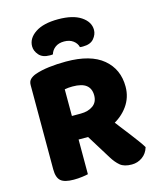

<svg xmlns="http://www.w3.org/2000/svg" viewBox="-126 -945 861 1043"><g transform="rotate(-15 304.5 -423.0)"><path d="M238 -329H288Q330 -329 357 -348.5Q384 -368 384 -406Q384 -444 359.5 -463.5Q335 -483 282 -483Q269 -483 259 -482Q249 -481 238 -479ZM306 -196H65V-549Q65 -570 77 -581.5Q89 -593 108 -600Q142 -612 187 -617.5Q232 -623 283 -623Q421 -623 491 -564.5Q561 -506 561 -408Q561 -347 526.5 -299Q492 -251 434.5 -223.5Q377 -196 306 -196ZM269 -235 428 -267Q450 -237 473 -208Q496 -179 516.5 -152Q537 -125 554 -102Q571 -79 581 -62Q571 -28 544.5 -9Q518 10 485 10Q442 10 419.5 -9Q397 -28 378 -59ZM65 -264H240V-1Q229 2 206 5Q183 8 159 8Q107 8 86 -10.5Q65 -29 65 -75ZM301 -731Q270 -731 250.5 -716Q231 -701 225 -679Q220 -678 216 -678Q212 -678 207 -678Q167 -678 147 -701Q127 -724 127 -750Q127 -795 172.5 -825.5Q218 -856 301 -856Q384 -856 429.5 -825.5Q475 -795 475 -750Q475 -724 455.5 -701Q436 -678 395 -678Q391 -678 386.5 -678Q382 -678 377 -679Q372 -701 352 -716Q332 -731 301 -731Z"/></g></svg>

Font: Baloo Tamma 2 ExtraBold
Style: Regular
Weight: 800
Designer: Divya Kowshik, Shuchita Grover and Ek Type
Foundry: Ek Type
Version: Version 1.700